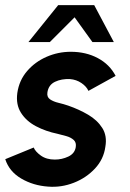

<svg xmlns="http://www.w3.org/2000/svg" viewBox="-52 -719 506 749"><path d="M136 9Q77.5 5 30.8 -22.5Q-16 -50 -31.5 -98L79.5 -143.5Q85.5 -128 107.2 -112.2Q129 -96.5 162 -96.5Q189.5 -96.5 214.5 -108.2Q239.5 -120 243.5 -145Q246.5 -163 235.5 -173Q224.5 -183 206.8 -188Q189 -193 172.5 -197Q126.5 -206.5 88.5 -226.5Q50.5 -246.5 30 -278.8Q9.5 -311 15.5 -356Q22.5 -405.5 53.8 -441.8Q85 -478 130 -497.5Q175 -517 224 -517Q283.5 -517 329.8 -492.2Q376 -467.5 399 -423L293 -364.5Q285.5 -381.5 265.8 -395Q246 -408.5 221 -410.5Q188 -412 162.8 -400Q137.5 -388 133 -359Q130 -340.5 143.2 -331.5Q156.5 -322.5 176.5 -317.8Q196.5 -313 214 -307Q256 -292.5 291.8 -271.5Q327.5 -250.5 347 -219.8Q366.5 -189 359 -146.5Q352.5 -98 318.5 -61.5Q284.5 -25 235.8 -6Q187 13 136 9ZM315.5 -699 392 -555H308.5L239 -651.5L142.5 -555H59L175 -699Z"/></svg>

Font: Urbanist
Style: Bold Italic
Weight: 700
Italic angle: -8°
Designer: Corey Hu
Foundry: Corey Hu
Version: Version 1.330; ttfautohint (v1.8.4.7-5d5b)